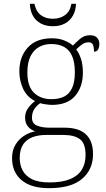

<svg xmlns="http://www.w3.org/2000/svg" viewBox="-20 -743 556 1003"><path d="M236 240Q142 240 92.5 198Q43 156 43 83Q43 42 61 12.5Q79 -17 107 -34.5Q135 -52 164 -57Q142 -64 126.5 -81.5Q111 -99 111 -129Q111 -158 128.5 -180.5Q146 -203 163 -215Q120 -237 100.5 -280Q81 -323 81 -370Q81 -446 125 -494.5Q169 -543 251 -543Q287 -543 315 -532Q343 -521 361 -505Q375 -520 397.5 -539.5Q420 -559 450 -559Q476 -559 487.5 -545.5Q499 -532 499 -513Q499 -496 492.5 -484.5Q486 -473 471 -473Q471 -498 465 -510Q459 -522 444 -522Q424 -522 409.5 -511.5Q395 -501 378 -485Q393 -466 403 -435.5Q413 -405 413 -364Q413 -289 372.5 -242Q332 -195 251 -195Q239 -195 218.5 -198Q198 -201 190 -204Q172 -192 159.5 -173.5Q147 -155 147 -128Q147 -98 173 -87Q199 -76 238 -76H317Q392 -76 429 -41Q466 -6 466 62Q466 143 408.5 191.5Q351 240 236 240ZM239 210Q304 210 345.5 193Q387 176 407 144Q427 112 427 67Q427 6 397.5 -16Q368 -38 311 -38H219Q181 -38 150 -26.5Q119 -15 101 11.5Q83 38 83 83Q83 117 97.5 146Q112 175 146 192.5Q180 210 239 210ZM248 -225Q288 -225 315 -238.5Q342 -252 356.5 -283Q371 -314 371 -365Q371 -417 357 -449.5Q343 -482 315.5 -497.5Q288 -513 248 -513Q211 -513 183 -497Q155 -481 139 -448.5Q123 -416 123 -364Q123 -292 157.5 -258.5Q192 -225 248 -225ZM256 -606Q219 -606 192 -621Q165 -636 151 -662.5Q137 -689 136 -723H160Q168 -683 193.5 -664Q219 -645 256 -645Q293 -645 319.5 -664Q346 -683 353 -723H377Q376 -689 361.5 -662.5Q347 -636 320.5 -621Q294 -606 256 -606Z"/></svg>

Font: Noto Serif Kannada ExtraLight
Style: Regular
Weight: 250
Version: Version 2.003